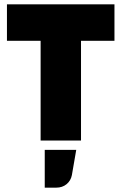

<svg xmlns="http://www.w3.org/2000/svg" viewBox="-20 -647 559 884"><path d="M507 -627V-459H353V0H167V-459H12V-627ZM331 43 311 159Q306 185 286.5 201Q267 217 239 217H186V43Z"/></svg>

Font: Blinker ExtraBold
Style: Regular
Weight: 800
Designer: Juergen Huber
Foundry: supertype
Version: Version 1.017;hotconv 1.0.117;makeotfexe 2.5.65602